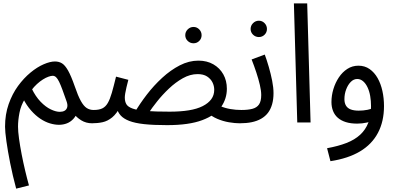

<svg xmlns="http://www.w3.org/2000/svg" viewBox="-20 -727 2347 1140"><path d="M76 393Q55 315 40.5 242Q26 169 18 111.5Q10 54 10 25Q10 -48 31.5 -109Q53 -170 87 -216.5Q121 -263 161 -296Q201 -329 239.5 -345.5Q278 -362 306 -362Q330 -362 348 -351Q366 -340 384 -308.5Q402 -277 424 -214Q443 -158 460 -127.5Q477 -97 495 -85.5Q513 -74 536 -74Q557 -74 566.5 -63.5Q576 -53 576 -37Q576 -21 563.5 -8Q551 5 527 5Q491 5 462.5 -12.5Q434 -30 416 -55L443 -69Q433 -40 416 -21.5Q399 -3 377 5.5Q355 14 330 14Q305 14 276.5 5.5Q248 -3 219.5 -22Q191 -41 164.5 -71Q138 -101 117 -142L128 -140Q104 -101 95.5 -57Q87 -13 87 25Q87 53 93 96.5Q99 140 108.5 189Q118 238 129.5 286.5Q141 335 152 374ZM335 -63Q352 -63 363.5 -69.5Q375 -76 379 -90Q383 -104 375 -126Q361 -166 350.5 -194.5Q340 -223 331 -241.5Q322 -260 313 -268.5Q304 -277 293 -277Q283 -277 267.5 -271.5Q252 -266 234.5 -255Q217 -244 199.5 -228Q182 -212 167 -192L168 -202Q191 -154 221 -123Q251 -92 281.5 -77.5Q312 -63 335 -63Z M1129 -470Q1109 -470 1094.5 -484Q1080 -498 1080 -518Q1080 -538 1094.5 -552.5Q1109 -567 1129 -567Q1149 -567 1163 -552.5Q1177 -538 1177 -518Q1177 -498 1163 -484Q1149 -470 1129 -470Z M1403 5Q1375 5 1339.5 -1Q1304 -7 1270 -21.5Q1236 -36 1212 -59L1288 -97Q1316 -85 1348 -79.5Q1380 -74 1413 -74Q1434 -74 1443.5 -63.5Q1453 -53 1453 -37Q1453 -21 1440 -8Q1427 5 1403 5ZM972 16Q890 16 835.5 10Q781 4 747.5 -9Q714 -22 696.5 -41.5Q679 -61 672 -89L696 -97Q673 -52 646 -30Q619 -8 589.5 -1.5Q560 5 526 5L536 -74Q568 -74 587.5 -83.5Q607 -93 620 -115.5Q633 -138 644 -176Q655 -214 669 -272L742 -253Q736 -230 731 -209Q726 -188 723.5 -172.5Q721 -157 721 -148Q721 -124 730.5 -108Q740 -92 768.5 -82Q797 -72 849.5 -68Q902 -64 988 -64Q1052 -64 1101 -72Q1150 -80 1183.5 -97Q1217 -114 1234.5 -138Q1252 -162 1252 -194Q1252 -217 1241.5 -238Q1231 -259 1209.5 -273Q1188 -287 1153 -287Q1109 -287 1065.5 -262.5Q1022 -238 983 -201Q944 -164 913 -125Q882 -86 863 -57L779 -58Q810 -111 851.5 -165Q893 -219 943 -265Q993 -311 1047.5 -339Q1102 -367 1158 -367Q1209 -367 1247 -345Q1285 -323 1306 -285.5Q1327 -248 1327 -200Q1327 -141 1293 -92Q1259 -43 1180.5 -13.5Q1102 16 972 16Z M1517 -507Q1497 -507 1482.5 -521Q1468 -535 1468 -555Q1468 -575 1482.5 -589.5Q1497 -604 1517 -604Q1537 -604 1551 -589.5Q1565 -575 1565 -555Q1565 -535 1551 -521Q1537 -507 1517 -507Z M1403 5 1413 -74Q1453 -74 1479 -81Q1505 -88 1518 -107Q1531 -126 1531 -163Q1531 -188 1523 -222.5Q1515 -257 1502 -296.5Q1489 -336 1474 -374L1552 -403Q1564 -371 1576 -329.5Q1588 -288 1596 -247.5Q1604 -207 1604 -174Q1604 -137 1595.5 -107.5Q1587 -78 1571 -57Q1555 -36 1530.5 -22Q1506 -8 1474.5 -1.5Q1443 5 1403 5Z M1745 0 1725 -707H1804L1824 0Z M1942 230 1922 153Q1988 141 2037 122Q2086 103 2118.5 73Q2151 43 2167 1Q2183 -41 2183 -96Q2183 -128 2178 -157Q2173 -186 2162 -209Q2151 -232 2135.5 -245Q2120 -258 2101 -258Q2080 -258 2063 -241Q2046 -224 2035.5 -196.5Q2025 -169 2025 -138Q2025 -115 2034.5 -99.5Q2044 -84 2063 -77Q2082 -70 2110 -70Q2136 -70 2162 -75Q2188 -80 2207 -90L2211 -23Q2189 -6 2159.5 0.5Q2130 7 2101 7Q2062 7 2033.5 -2Q2005 -11 1986 -27.5Q1967 -44 1957.5 -68Q1948 -92 1948 -121Q1948 -160 1959.5 -198Q1971 -236 1992 -267.5Q2013 -299 2042.5 -318Q2072 -337 2108 -337Q2146 -337 2174.5 -317Q2203 -297 2222 -263.5Q2241 -230 2250.5 -187Q2260 -144 2260 -97Q2260 -6 2224 62Q2188 130 2117.5 172Q2047 214 1942 230Z"/></svg>

Font: Noto Sans Arabic SemiCondensed
Style: Regular
Weight: 400
Width: 4
Designer: Monotype Design Team, Nadine Chahine, Nizar Qandah and Khaled Hosny
Foundry: Monotype Imaging Inc.
Version: Version 2.012